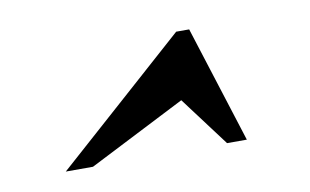

<svg xmlns="http://www.w3.org/2000/svg" viewBox="-36 -808 494 306"><g transform="rotate(-10 210.5 -655.5)"><path d="M343 -561H311L251 -641L94 -561H50L262 -750H283Z"/></g></svg>

Font: Lobster 1.4
Style: Regular
Weight: 400
Designer: Pablo Impallari
Foundry: Pablo Impallari. www.impallari.com
Version: Version 1.4